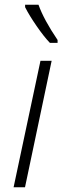

<svg xmlns="http://www.w3.org/2000/svg" viewBox="-20 -786 272 806"><path d="M85 0H37.1L149.9 -530.8H196.8ZM221.7 -606H189.5Q165 -631.3 133.8 -676.5Q102.5 -721.7 85.4 -755.9V-766.1H141.6Q164.1 -703.1 221.7 -618.2Z"/></svg>

Font: TypoPRO Open Sans
Style: Italic
Weight: 300
Italic angle: -12°
Foundry: Ascender Corporation
Version: Version 1.10